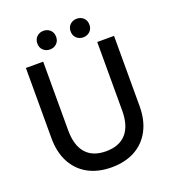

<svg xmlns="http://www.w3.org/2000/svg" viewBox="-153 -970 981 1095"><g transform="rotate(-20 337.5 -422.5)"><path d="M337 10Q255 10 195 -23Q135 -56 102.5 -117.5Q70 -179 70 -264V-690H175V-274Q175 -182 216.5 -134.5Q258 -87 338 -87Q419 -87 461 -134.5Q503 -182 503 -274V-690H605V-264Q605 -179 572.5 -117.5Q540 -56 480 -23Q420 10 337 10ZM438 -742Q414 -742 397.5 -757.5Q381 -773 381 -798Q381 -824 397.5 -839.5Q414 -855 438 -855Q462 -855 478.5 -839.5Q495 -824 495 -798Q495 -773 478.5 -757.5Q462 -742 438 -742ZM236 -742Q212 -742 195.5 -757.5Q179 -773 179 -798Q179 -824 195.5 -839.5Q212 -855 236 -855Q260 -855 276.5 -839.5Q293 -824 293 -798Q293 -773 276.5 -757.5Q260 -742 236 -742Z"/></g></svg>

Font: Radio Canada Big
Style: Regular
Weight: 400
Designer: Étienne Aubert Bonn
Foundry: Coppers and Brasses
Version: Version 1.001